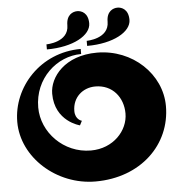

<svg xmlns="http://www.w3.org/2000/svg" viewBox="-62 -1004 1026 1093"><g transform="rotate(-5 450.5 -457.5)"><path d="M357 -870C357 -930 395 -945 420 -945C444 -945 482 -930 482 -870C482 -802 380 -743 229 -743V-772C229 -772 357 -772 357 -870ZM587 -870C587 -930 625 -945 650 -945C674 -945 712 -930 712 -870C712 -802 610 -743 459 -743V-772C459 -772 587 -772 587 -870ZM429 -148C273 -148 151 -276 151 -418C151 -584 282 -700 421 -700V-729C190 -729 25 -545 25 -346C25 -143 218 30 440 30C699 30 876 -143 876 -363C876 -545 715 -700 511 -700C327 -700 237 -584 237 -489C237 -330 379 -296 379 -296L392 -321C392 -321 354 -330 354 -380C354 -458 413 -509 485 -509C583 -509 643 -433 643 -341C643 -243 557 -148 429 -148Z"/></g></svg>

Font: Ouroboros
Style: Regular
Weight: 400
Designer: Ariel Martín Pérez
Foundry: Velvetyne Type Foundry
Version: Version 2.001;hotconv 1.0.109;makeotfexe 2.5.65596